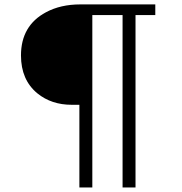

<svg xmlns="http://www.w3.org/2000/svg" viewBox="-20 -804 818 862"><path d="M336.4 -333.5H302.2Q210.9 -333.5 147.9 -384.8Q74.2 -445.3 74.2 -555.2Q74.2 -689 186.5 -749Q252 -784.2 340.3 -784.2H677.2V-736.3H588.4V37.6H530.3V-736.3H394.5V37.6H336.4Z"/></svg>

Font: BIZ UDPGothic
Style: Bold
Weight: 700
Designer: TypeBank Co., Ltd.
Foundry: Morisawa Inc.
Version: Version 1.051